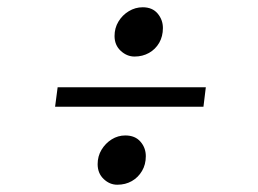

<svg xmlns="http://www.w3.org/2000/svg" viewBox="-20 -556 709 528"><path d="M138.5 -316H546L539.5 -262.5H131.5ZM248.5 -104.5Q248.5 -126.5 259.2 -144.2Q270 -162 287.2 -172.8Q304.5 -183.5 324.5 -183.5Q351.5 -183.5 366.2 -166.5Q381 -149.5 381 -126.5Q381 -103.5 370.5 -85.8Q360 -68 342.5 -58Q325 -48 302.5 -48Q281.5 -48 265 -63.8Q248.5 -79.5 248.5 -104.5ZM350 -400.5Q329 -400.5 312 -416.2Q295 -432 295 -457Q295 -479 305.8 -496.8Q316.5 -514.5 334.2 -525.2Q352 -536 372.5 -536Q399 -536 413.5 -518.8Q428 -501.5 428 -479Q428 -456 417.8 -438.2Q407.5 -420.5 389.8 -410.5Q372 -400.5 350 -400.5Z"/></svg>

Font: Merriweather 120pt Black
Style: Italic
Weight: 900
Italic angle: -7.8°
Version: Version 2.101